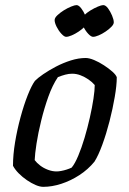

<svg xmlns="http://www.w3.org/2000/svg" viewBox="-20 -725 500 745"><path d="M147.6 0Q135 0 118.5 -7Q102 -14 84.5 -25.9Q67.1 -37.8 52.8 -52.2Q38.5 -66.6 30.4 -81.7Q30.4 -124.1 38.5 -173.2Q46.7 -222.4 59.6 -269.9Q72.5 -317.4 87.3 -355Q102.1 -392.6 115.5 -411.2Q126.2 -422.2 147.8 -437.1Q169.5 -452 197.1 -466.5Q224.7 -480.9 254.8 -490.5Q285 -500 312.4 -500Q326.1 -500 345.1 -492.1Q364.1 -484.2 383.1 -471.8Q402.1 -459.5 416.1 -447Q430.1 -434.5 433.1 -425.2Q433.1 -394.1 425.2 -348.5Q417.4 -303 404.9 -254.2Q392.4 -205.5 377 -163.5Q361.7 -121.6 346.5 -97.7Q321.5 -67.2 288 -45.5Q254.6 -23.8 218.2 -11.9Q181.7 0 147.6 0ZM199.3 -59.8Q207.3 -59.8 217.4 -61.7Q227.5 -63.5 238.4 -67Q249.2 -70.4 258 -74.6Q270.7 -89.8 283.6 -120.6Q296.6 -151.5 308.1 -190.1Q319.6 -228.7 328.6 -268.6Q337.6 -308.5 342.6 -341.8Q347.6 -375.1 347.6 -395Q337.7 -406.8 323.5 -416.5Q309.4 -426.3 293.2 -432.6Q277 -439 260.1 -439Q247.1 -439 233.5 -435.4Q220 -431.8 204.6 -425.7Q183.5 -394.4 167.5 -349.5Q151.5 -304.5 139.8 -256.6Q128 -208.7 121.7 -167.9Q115.4 -127.1 114.6 -103.8Q123 -92.4 136.3 -82.4Q149.5 -72.4 166.3 -66.1Q183.1 -59.8 199.3 -59.8ZM236.6 -582.1Q229.1 -582.1 218.2 -594Q207.2 -606 199.6 -621.3Q192 -636.6 192 -647.1Q192 -655.7 202.4 -665.6Q212.9 -675.6 227.2 -684.6Q241.5 -693.6 255.8 -699.4Q270.1 -705.2 276.8 -705.2Q285.4 -705.2 295 -692.9Q304.5 -680.5 311.2 -664.7Q317.8 -648.8 317.8 -638.3Q317.8 -630.6 308.2 -621.1Q298.7 -611.6 285.2 -602.5Q271.8 -593.5 258.4 -587.8Q245 -582.1 236.6 -582.1ZM341.1 -582.1Q333.5 -582.1 322.6 -593.6Q311.7 -605.2 304 -620.9Q296.4 -636.6 296.4 -647Q296.4 -655.6 306.4 -665.6Q316.4 -675.6 331.1 -684.6Q345.9 -693.6 359.8 -699.4Q373.8 -705.2 380.5 -705.2Q389.8 -705.2 399 -692.9Q408.1 -680.5 414.8 -664.7Q421.5 -648.8 421.5 -638.3Q421.5 -630.6 412.3 -621.1Q403.2 -611.5 389.7 -602.5Q376.3 -593.4 363 -587.8Q349.7 -582.1 341.1 -582.1Z"/></svg>

Font: Texturina Medium
Style: Italic
Weight: 500
Italic angle: -11°
Designer: Guillermo Torres Carreño
Foundry: Omnibus-Type
Version: Version 1.002